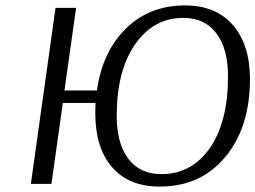

<svg xmlns="http://www.w3.org/2000/svg" viewBox="-20 -679 943 709"><path d="M903 -387Q903 -209 812 -99.5Q721 10 570 10Q456 10 394 -61.5Q332 -133 332 -260Q332 -286 333 -299H212L170 0H94L185 -650H261L218 -345H338Q358 -488 445 -573.5Q532 -659 663 -659Q777 -659 840 -586.5Q903 -514 903 -387ZM822 -397Q822 -499 779 -556Q736 -613 657 -613Q547 -613 479 -515.5Q411 -418 411 -251Q411 -149 454 -92.5Q497 -36 576 -36Q688 -36 755 -132.5Q822 -229 822 -397Z"/></svg>

Font: Arsenal
Style: Italic
Weight: 400
Italic angle: -9.10001°
Designer: Andrij Shevchenko
Foundry: Stairsfor
Version: Version 2.001;PS 002.001;hotconv 1.0.88;makeotf.lib2.5.64775